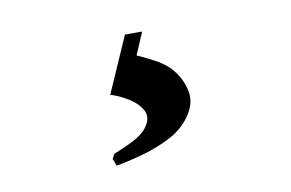

<svg xmlns="http://www.w3.org/2000/svg" viewBox="-42 -72 604 398"><g transform="rotate(-10 260.0 126.5)"><path d="M239.7 -5.9H275.9L255.9 41Q265.6 44.9 289.8 57.4Q314 69.8 327.6 86.9Q344.7 107.9 349.4 134Q354 160.2 334 187Q317.9 209 290.8 222.9Q263.7 236.8 233.2 245.4Q202.6 253.9 175.8 258.8L169.9 244.1L174.8 233.9Q194.8 226.1 215.8 215.6Q236.8 205.1 246.6 191.9Q260.7 172.9 252.7 157Q244.6 141.1 225.6 129.2Q206.5 117.2 188 111.8Z"/></g></svg>

Font: Aref Ruqaa
Style: Regular
Weight: 400
Designer: Abdullah Aref
Version: Version 1.002